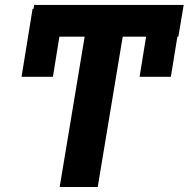

<svg xmlns="http://www.w3.org/2000/svg" viewBox="-20 -747 754 767"><path d="M370.4 0H218.4L318.2 -600.5H217.3L191.4 -440.3H66.1L110.1 -711.6H114L116.5 -727.3H713.8L692.5 -600.5H688.6L662.6 -440.3H537.6L563.6 -600.5H470.2Z"/></svg>

Font: Linik Sans
Style: Bold Italic
Weight: 700
Italic angle: 9°
Designer: Fonts by Rasmus Andersson / Changes by Cristiano Sobral with parts from Marc Monis
Foundry: rsms
Version: Version 3.020; ttfautohint (v1.6)